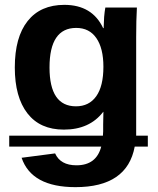

<svg xmlns="http://www.w3.org/2000/svg" viewBox="-20 -559 651 791"><path d="M18 45V0H404L405 -18V-46L406 -98H405Q349 -25 243 -25Q145 -25 93 -92Q41 -159 41 -281Q41 -406 94 -472.5Q147 -539 245 -539Q360 -539 405 -443H407Q407 -451 409 -489Q411 -512 414 -528H544Q541 -476 541 -406V0H589V45H535Q504 212 291 212Q110 212 69 91L207 73Q229 122 295 122Q377 122 397 45ZM406 -284Q406 -360 377 -402Q348 -444 294 -444Q184 -444 184 -281Q184 -121 293 -121Q347 -121 376.5 -162.5Q406 -204 406 -284Z"/></svg>

Font: Libra Sans
Style: Bold
Weight: 700
Foundry: Context Ltd
Version: Version 1.000